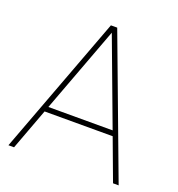

<svg xmlns="http://www.w3.org/2000/svg" viewBox="-129 -817 855 924"><g transform="rotate(20 298.5 -355.5)"><path d="M551.8 0 472.7 -212.4H124L44.9 0H16.1L282.2 -710.9H314.5L580.6 0ZM133.8 -238.8H462.9L298.3 -679.2Z"/></g></svg>

Font: Vazirmatn UI FD Thin
Style: Regular
Weight: 100
Designer: Saber Rastikerdar
Foundry: Saber Rastikerdar
Version: Version 33.003